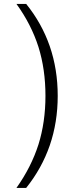

<svg xmlns="http://www.w3.org/2000/svg" viewBox="-20 -840 415 963"><path d="M62.5 -820.3Q136.7 -717.8 172.9 -604.5Q208 -492.2 208 -359.4Q208 -227.5 172.9 -115.2Q136.7 -2 62.5 102.5H111.3Q189.5 4.9 229.5 -110.4Q269.5 -226.6 269.5 -359.4Q269.5 -492.2 229.5 -608.4Q189.5 -723.6 111.3 -820.3Z"/></svg>

Font: Dotum
Style: Regular
Weight: 400
Version: Version 2.21